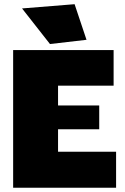

<svg xmlns="http://www.w3.org/2000/svg" viewBox="-20 -886 592 906"><path d="M42 0V-649.9H516.1V-481.9H253.9V-388.2H448.2V-275.9H253.9V-169.9H527.8V0ZM215.8 -678.2 84 -846.2 332 -866.2 388.2 -698.2Z"/></svg>

Font: Apfel Grotezk Satt
Style: Regular
Weight: 900
Designer: Luigi Gorlero
Foundry: © 2023, Luigi Gorlero & Collletttivo
Version: Version 2.000;Glyphs 3.2 (3217)